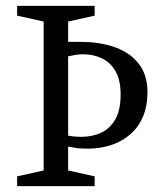

<svg xmlns="http://www.w3.org/2000/svg" viewBox="-20 -631 540 651"><path d="M38 0V-33L128 -53V-558L38 -578V-611H301V-578L211 -558V-489H252Q321 -489 372 -470Q423 -451 451.5 -413.5Q480 -376 480 -319Q480 -271 464.5 -235Q449 -199 421 -175Q393 -151 356.5 -139Q320 -127 279 -127Q268 -127 256.5 -127.5Q245 -128 234 -130Q223 -132 211 -134V-53L301 -33V0ZM256 -167Q292 -167 322 -180.5Q352 -194 370.5 -225.5Q389 -257 389 -311Q389 -359 372 -389Q355 -419 326 -433Q297 -447 261 -447Q249 -447 236.5 -445Q224 -443 211 -440V-171Q222 -169 233.5 -168Q245 -167 256 -167Z"/></svg>

Font: Manuale
Style: Regular
Weight: 400
Designer: Eduardo Tunni / Pablo Cosgaya
Foundry: Eduardo Tunni / Pablo Cosgaya
Version: Version 1.002